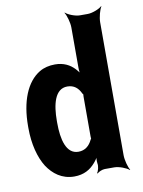

<svg xmlns="http://www.w3.org/2000/svg" viewBox="-89 -837 687 925"><g transform="rotate(-10 254.5 -375.0)"><path d="M312 13 315 15C321 8 340 0 352 0H399C422 0 458 14 471 26L472 24C463 11 453 -26 453 -50V-700C453 -724 463 -761 472 -774L471 -776C459 -764 424 -750 401 -750H363C340 -750 305 -764 293 -776L292 -774C301 -761 312 -724 312 -700V-502C312 -489 314 -472 318 -464L322 -465C319 -474 307 -488 299 -497C276 -522 245 -538 203 -538C175 -538 149 -532 127 -519C60 -479 24 -387 24 -268V-258C24 -179 42 -112 71 -66C99 -24 141 10 202 10C249 10 281 -9 305 -37C314 -47 325 -63 328 -73L325 -74C321 -65 320 -46 322 -32C325 -19 319 5 312 13ZM312 -356V-172C312 -170 312 -156 313 -155L316 -159C315 -160 310 -152 309 -150C296 -123 275 -104 242 -104C182 -104 165 -178 165 -258V-268C165 -348 182 -423 243 -423C276 -423 296 -405 309 -377C310 -376 315 -368 316 -369L313 -373C312 -372 312 -358 312 -356Z"/></g></svg>

Font: Asimov
Style: EdgeExtreme
Weight: 500
Designer: Google
Version: Version 2.000980: 2014